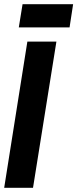

<svg xmlns="http://www.w3.org/2000/svg" viewBox="-23 -899 370 919"><path d="M-3 0 108 -700H247L135 0ZM67 -768 85 -879H327L310 -768Z"/></svg>

Font: Georama SemiCondensed
Style: Bold Italic
Weight: 700
Width: 4
Italic angle: -9°
Designer: Jean-Baptiste Levee
Foundry: Production Type
Version: Version 1.000